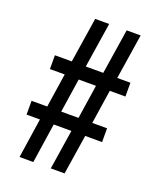

<svg xmlns="http://www.w3.org/2000/svg" viewBox="-133 -782 727 877"><g transform="rotate(20 230.0 -343.5)"><path d="M68 12 97 -181H32V-248H108L133 -413H61V-480H143L177 -699H245L211 -480H296L330 -699H398L364 -480H428V-413H352L327 -248H399V-181H317L287 12H220L250 -181H164L135 12ZM176 -248H260L285 -413H201Z"/></g></svg>

Font: Archivo ExtraCondensed SemiBold
Style: Regular
Weight: 600
Width: 2
Designer: Hector Gatti
Foundry: Omnibus-Type
Version: Version 2.001